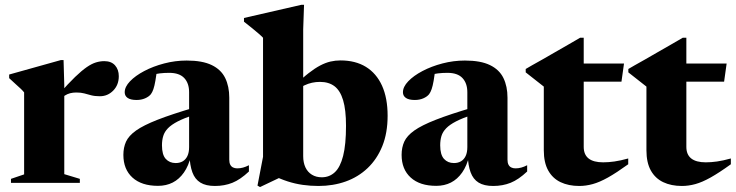

<svg xmlns="http://www.w3.org/2000/svg" viewBox="-20 -758 3050 796"><path d="M412.5 -504.5Q441.5 -504.5 457 -487Q472.5 -469.5 472.5 -442Q472.5 -406 449.5 -382.5Q426.5 -359 394 -359Q373 -359 358 -363Q343 -367 329.2 -370.8Q315.5 -374.5 296.5 -374.5Q282.5 -374.5 270.8 -371.5Q259 -368.5 248.8 -361.8Q238.5 -355 227.5 -344.5L225 -368.5Q263.5 -412 291.2 -438.8Q319 -465.5 339.8 -479.8Q360.5 -494 377.8 -499.2Q395 -504.5 412.5 -504.5ZM246.5 -405V-36L311 -16.5V0H25.5V-16.5L80 -35V-375Q73.5 -383 65.8 -390.2Q58 -397.5 46.8 -407.5Q35.5 -417.5 18 -434V-449L232.5 -509H243.5Z M787 -312.5V-283Q744 -268.5 717.2 -254.8Q690.5 -241 676.2 -226.2Q662 -211.5 656.8 -194.2Q651.5 -177 651.5 -155.5Q651.5 -116.5 667.2 -99.2Q683 -82 708.5 -82Q725 -82 737.5 -89.2Q750 -96.5 757 -111.2Q764 -126 764 -148.5V-375.5Q764 -413 743.8 -434.5Q723.5 -456 681.5 -456Q660.5 -456 642.5 -453.8Q624.5 -451.5 611.5 -447.5L632 -478Q628 -445 624.2 -423.2Q620.5 -401.5 616 -388.5Q611.5 -375.5 605.5 -367.5Q597 -357 581.2 -350.2Q565.5 -343.5 546.5 -343.5Q521.5 -343.5 509.2 -352Q497 -360.5 497 -375.5Q497 -398 519 -421Q541 -444 578 -463.5Q615 -483 660.8 -495Q706.5 -507 754 -507Q819 -507 857.8 -488.2Q896.5 -469.5 913.5 -434.8Q930.5 -400 930.5 -353V-96Q930.5 -83.5 934.5 -75.5Q938.5 -67.5 946 -63.8Q953.5 -60 963.5 -60Q975.5 -60 987.5 -63.2Q999.5 -66.5 1012 -73V-47Q976.5 -13.5 943.5 -0.2Q910.5 13 871 13Q833.5 13 810.8 -1Q788 -15 777.5 -43.8Q767 -72.5 765.5 -116L772 -112.5Q762 -70.5 742.5 -42.8Q723 -15 696 -1.2Q669 12.5 635 12.5Q567 12.5 529.2 -21.8Q491.5 -56 491.5 -116Q491.5 -146.5 502.5 -170.8Q513.5 -195 544 -216.8Q574.5 -238.5 633.2 -261.5Q692 -284.5 787 -312.5Z M1109.5 -32 1169.5 -35.5 1058 17.5 1047.5 11.5 1070.5 -108V-601.5Q1064 -608.5 1053 -618Q1042 -627.5 1026.5 -640.2Q1011 -653 991.5 -668V-683.5L1229 -738H1240.5L1237 -636.5V-110.5Q1237 -84 1246.2 -64.2Q1255.5 -44.5 1273 -33.8Q1290.5 -23 1314 -23Q1345.5 -23 1368 -43.8Q1390.5 -64.5 1402.5 -111.5Q1414.5 -158.5 1414.5 -236.5Q1414.5 -302.5 1402.5 -342.5Q1390.5 -382.5 1366.8 -400.5Q1343 -418.5 1306.5 -418.5Q1289.5 -418.5 1273.5 -415Q1257.5 -411.5 1241.8 -404Q1226 -396.5 1210.5 -383L1202.5 -403.5Q1234 -435 1259.8 -455Q1285.5 -475 1307.5 -486.5Q1329.5 -498 1350 -502.8Q1370.5 -507.5 1391.5 -507.5Q1453.5 -507.5 1497 -480.8Q1540.5 -454 1563.8 -402.8Q1587 -351.5 1587 -278Q1587 -206.5 1565 -152.2Q1543 -98 1504 -61Q1465 -24 1413 -5.5Q1361 13 1300.5 13Q1267 13 1235.2 8.5Q1203.5 4 1172.5 -6Q1141.5 -16 1109.5 -32Z M1940.5 -312.5V-283Q1897.5 -268.5 1870.8 -254.8Q1844 -241 1829.8 -226.2Q1815.5 -211.5 1810.2 -194.2Q1805 -177 1805 -155.5Q1805 -116.5 1820.8 -99.2Q1836.5 -82 1862 -82Q1878.5 -82 1891 -89.2Q1903.5 -96.5 1910.5 -111.2Q1917.5 -126 1917.5 -148.5V-375.5Q1917.5 -413 1897.2 -434.5Q1877 -456 1835 -456Q1814 -456 1796 -453.8Q1778 -451.5 1765 -447.5L1785.5 -478Q1781.5 -445 1777.8 -423.2Q1774 -401.5 1769.5 -388.5Q1765 -375.5 1759 -367.5Q1750.5 -357 1734.8 -350.2Q1719 -343.5 1700 -343.5Q1675 -343.5 1662.8 -352Q1650.5 -360.5 1650.5 -375.5Q1650.5 -398 1672.5 -421Q1694.5 -444 1731.5 -463.5Q1768.5 -483 1814.2 -495Q1860 -507 1907.5 -507Q1972.5 -507 2011.2 -488.2Q2050 -469.5 2067 -434.8Q2084 -400 2084 -353V-96Q2084 -83.5 2088 -75.5Q2092 -67.5 2099.5 -63.8Q2107 -60 2117 -60Q2129 -60 2141 -63.2Q2153 -66.5 2165.5 -73V-47Q2130 -13.5 2097 -0.2Q2064 13 2024.5 13Q1987 13 1964.2 -1Q1941.5 -15 1931 -43.8Q1920.5 -72.5 1919 -116L1925.5 -112.5Q1915.5 -70.5 1896 -42.8Q1876.5 -15 1849.5 -1.2Q1822.5 12.5 1788.5 12.5Q1720.5 12.5 1682.8 -21.8Q1645 -56 1645 -116Q1645 -146.5 1656 -170.8Q1667 -195 1697.5 -216.8Q1728 -238.5 1786.8 -261.5Q1845.5 -284.5 1940.5 -312.5Z M2400 -149Q2400 -117 2420.2 -101Q2440.5 -85 2480.5 -85Q2502.5 -85 2527.2 -88.5Q2552 -92 2584.5 -101V-77Q2536 -42 2500.8 -22.2Q2465.5 -2.5 2437.2 5.2Q2409 13 2381.5 13Q2337 13 2304 -2.8Q2271 -18.5 2252.8 -51.2Q2234.5 -84 2234.5 -135V-399L2159.5 -458V-472Q2167 -477 2185.2 -487Q2203.5 -497 2228 -511Q2252.5 -525 2279.8 -540.8Q2307 -556.5 2334.5 -572.2Q2362 -588 2385 -601.5H2400V-481ZM2335.5 -419.5V-494.5H2567L2556.5 -419.5Z M2825.5 -149Q2825.5 -117 2845.8 -101Q2866 -85 2906 -85Q2928 -85 2952.8 -88.5Q2977.5 -92 3010 -101V-77Q2961.5 -42 2926.2 -22.2Q2891 -2.5 2862.8 5.2Q2834.5 13 2807 13Q2762.5 13 2729.5 -2.8Q2696.5 -18.5 2678.2 -51.2Q2660 -84 2660 -135V-399L2585 -458V-472Q2592.5 -477 2610.8 -487Q2629 -497 2653.5 -511Q2678 -525 2705.2 -540.8Q2732.5 -556.5 2760 -572.2Q2787.5 -588 2810.5 -601.5H2825.5V-481ZM2761 -419.5V-494.5H2992.5L2982 -419.5Z"/></svg>

Font: Newsreader 60pt
Style: Bold
Weight: 700
Designer: Hugues Gentile
Foundry: Production Type
Version: Version 1.003